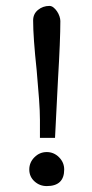

<svg xmlns="http://www.w3.org/2000/svg" viewBox="-20 -669 312 649"><path d="M138 -40Q114 -40 96.5 -56Q79 -72 79 -96Q79 -120 96.5 -137.5Q114 -155 138 -155Q162 -155 179.5 -137.5Q197 -120 197 -96Q197 -40 138 -40ZM166 -203H115V-226V-264Q115 -292 112 -333.5Q109 -375 104 -431Q92 -543 92 -600Q92 -622 108.5 -635.5Q125 -649 147 -649Q154 -649 160.5 -644Q167 -639 172.5 -631Q178 -623 181 -614Q184 -605 184 -598Q184 -566 182 -516.5Q180 -467 176 -400Z"/></svg>

Font: Ekushey Amar Bangla
Style: Regular
Weight: 400
Designer: Al Mamun Sumon
Foundry: Al Mamun Sumon
Version: Version 1.0